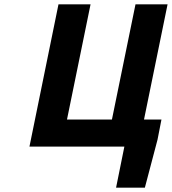

<svg xmlns="http://www.w3.org/2000/svg" viewBox="-20 -672 788 880"><path d="M115 0 248 -652H395L287 -124H493L601 -652H748L640 -124H720L702 -32L644 188H512L550 0Z"/></svg>

Font: mr_Source Sans Pro
Style: Bold Italic
Weight: 700
Italic angle: -11°
Designer: Paul D. Hunt
Foundry: Adobe Systems Incorporated
Version: Version 1.036;July 10, 2024;FontCreator 11.5.0.2430 64-bit